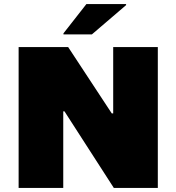

<svg xmlns="http://www.w3.org/2000/svg" viewBox="-20 -918 862 938"><path d="M71 0V-688H313L526 -364H533V-688H751V0H536L295 -374H289V0ZM290 -750V-755L402 -898H596V-893L429 -750Z"/></svg>

Font: Saira Expanded ExtraBold
Style: Regular
Weight: 800
Width: 7
Designer: Hector Gatti with collaboration of the Omnibus-Type team
Foundry: Omnibus-Type
Version: Version 1.101